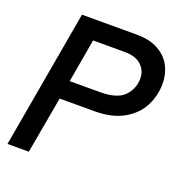

<svg xmlns="http://www.w3.org/2000/svg" viewBox="-136 -880 941 997"><g transform="rotate(20 334.5 -381.5)"><path d="M14 0 148 -763H452Q522 -763 570 -736.5Q618 -710 641 -666Q664 -622 664 -569Q664 -504 635 -446Q606 -388 542 -351Q478 -314 379 -314H188L132 0ZM374 -417Q468 -417 507 -457.5Q546 -498 546 -555Q546 -599 514.5 -628Q483 -657 424 -657H248L206 -417Z"/></g></svg>

Font: Open Sauce Sans Medium Italic
Style: Regular
Weight: 500
Italic angle: -10°
Designer: Alfredo Marco Pradil
Foundry: Creative Sauce Fz LLC
Version: Version 1.477